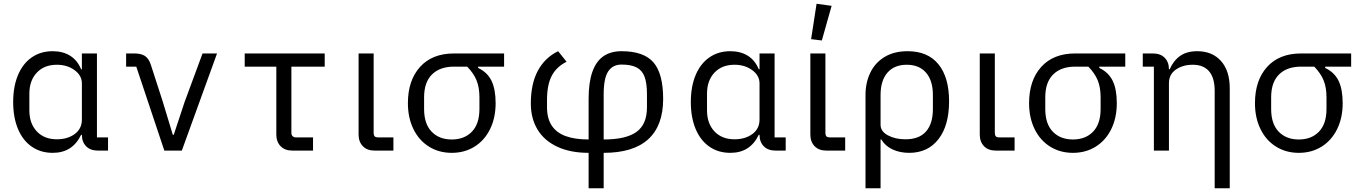

<svg xmlns="http://www.w3.org/2000/svg" viewBox="-20 -800 7240 1020"><path d="M554 0H500Q460 0 437.5 -23Q415 -46 415 -84H411Q388 -36 350.5 -12Q313 12 260 12Q196 12 148.5 -21Q101 -54 75.5 -115Q50 -176 50 -258Q50 -340 75.5 -401Q101 -462 148.5 -495Q196 -528 260 -528Q314 -528 352.5 -504Q391 -480 411 -432H415V-516H495V-70H554ZM415 -165V-357Q415 -399 376 -427.5Q337 -456 282 -456Q215 -456 175.5 -414Q136 -372 136 -302V-214Q136 -144 175.5 -102Q215 -60 282 -60Q339 -60 377 -88Q415 -116 415 -165Z M853 0 704 -446H650V-516H695Q729 -516 749.5 -503Q770 -490 781 -457L845 -259L898 -84H903L961 -259L1056 -516H1133L946 0Z M1533 0Q1493 0 1470.5 -23.5Q1448 -47 1448 -85V-446H1280V-516H1705V-446H1528V-95Q1528 -83 1534.5 -76.5Q1541 -70 1553 -70H1643V0Z M2070 0H1970Q1930 0 1907.5 -23.5Q1885 -47 1885 -85V-516H1965V-96Q1965 -81 1970.5 -75.5Q1976 -70 1991 -70H2070Z M2520 -446V-439Q2569 -416 2591 -371Q2613 -326 2613 -252Q2613 -174 2583.5 -114Q2554 -54 2501 -21Q2448 12 2380 12Q2312 12 2259 -21Q2206 -54 2176.5 -114Q2147 -174 2147 -252Q2147 -373 2211.5 -444.5Q2276 -516 2392 -516H2658V-446ZM2392 -446Q2317 -446 2275 -404.5Q2233 -363 2233 -283V-221Q2233 -142 2273 -100.5Q2313 -59 2380 -59Q2447 -59 2487 -100.5Q2527 -142 2527 -221V-283Q2527 -336 2511.5 -373.5Q2496 -411 2462 -446Z M3107 12Q3010 12 2940.5 -20.5Q2871 -53 2835.5 -112Q2800 -171 2800 -250Q2800 -355 2837.5 -424.5Q2875 -494 2945 -528L2990 -472Q2936 -445 2911 -397Q2886 -349 2886 -269V-230Q2886 -171 2911 -133Q2936 -95 2985 -77Q3034 -59 3107 -59V-274Q3107 -362 3127 -418.5Q3147 -475 3186 -501.5Q3225 -528 3282 -528Q3400 -528 3451.5 -468.5Q3503 -409 3503 -274Q3503 -133 3424 -60.5Q3345 12 3187 12V200H3107ZM3187 -59Q3305 -59 3361 -99Q3417 -139 3417 -230V-299Q3417 -359 3404 -393Q3391 -427 3361.5 -442Q3332 -457 3282 -457Q3235 -457 3211 -420.5Q3187 -384 3187 -299Z M4154 0H4100Q4060 0 4037.5 -23Q4015 -46 4015 -84H4011Q3988 -36 3950.5 -12Q3913 12 3860 12Q3796 12 3748.5 -21Q3701 -54 3675.5 -115Q3650 -176 3650 -258Q3650 -340 3675.5 -401Q3701 -462 3748.5 -495Q3796 -528 3860 -528Q3914 -528 3952.5 -504Q3991 -480 4011 -432H4015V-516H4095V-70H4154ZM4015 -165V-357Q4015 -399 3976 -427.5Q3937 -456 3882 -456Q3815 -456 3775.5 -414Q3736 -372 3736 -302V-214Q3736 -144 3775.5 -102Q3815 -60 3882 -60Q3939 -60 3977 -88Q4015 -116 4015 -165Z M4470 0H4370Q4330 0 4307.5 -23.5Q4285 -47 4285 -85V-516H4365V-96Q4365 -81 4370.5 -75.5Q4376 -70 4391 -70H4470ZM4289 -592 4318 -780 4398 -769 4346 -585Z M4578 -296Q4578 -361 4603.5 -414Q4629 -467 4679.5 -497.5Q4730 -528 4802 -528Q4909 -528 4965.5 -458.5Q5022 -389 5022 -262Q5022 -133 4965.5 -60.5Q4909 12 4810 12Q4760 12 4721 -6.5Q4682 -25 4662 -59H4658V200H4578ZM4936 -221V-295Q4936 -372 4899.5 -414Q4863 -456 4797 -456Q4731 -456 4694.5 -414Q4658 -372 4658 -295V-137Q4658 -102 4697 -81Q4736 -60 4790 -60Q4863 -60 4899.5 -101.5Q4936 -143 4936 -221Z M5370 0H5270Q5230 0 5207.5 -23.5Q5185 -47 5185 -85V-516H5265V-96Q5265 -81 5270.5 -75.5Q5276 -70 5291 -70H5370Z M5820 -446V-439Q5869 -416 5891 -371Q5913 -326 5913 -252Q5913 -174 5883.5 -114Q5854 -54 5801 -21Q5748 12 5680 12Q5612 12 5559 -21Q5506 -54 5476.5 -114Q5447 -174 5447 -252Q5447 -373 5511.5 -444.5Q5576 -516 5692 -516H5958V-446ZM5692 -446Q5617 -446 5575 -404.5Q5533 -363 5533 -283V-221Q5533 -142 5573 -100.5Q5613 -59 5680 -59Q5747 -59 5787 -100.5Q5827 -142 5827 -221V-283Q5827 -336 5811.5 -373.5Q5796 -411 5762 -446Z M6110 0V-446H6051V-516H6105Q6145 -516 6167.5 -493Q6190 -470 6190 -432H6194Q6214 -478 6249.5 -503Q6285 -528 6340 -528Q6420 -528 6466.5 -476Q6513 -424 6513 -331V200H6433V-317Q6433 -386 6403.5 -421Q6374 -456 6316 -456Q6264 -456 6227 -430.5Q6190 -405 6190 -358V0Z M7020 -446V-439Q7069 -416 7091 -371Q7113 -326 7113 -252Q7113 -174 7083.5 -114Q7054 -54 7001 -21Q6948 12 6880 12Q6812 12 6759 -21Q6706 -54 6676.5 -114Q6647 -174 6647 -252Q6647 -373 6711.5 -444.5Q6776 -516 6892 -516H7158V-446ZM6892 -446Q6817 -446 6775 -404.5Q6733 -363 6733 -283V-221Q6733 -142 6773 -100.5Q6813 -59 6880 -59Q6947 -59 6987 -100.5Q7027 -142 7027 -221V-283Q7027 -336 7011.5 -373.5Q6996 -411 6962 -446Z"/></svg>

Font: iA Writer Duo V
Style: Regular
Weight: 400
Designer: Mike Abbink, Paul van der Laan, Pieter van Rosmalen, Oliver Reichenstein
Foundry: Information Architects Inc.
Version: Version 2.000